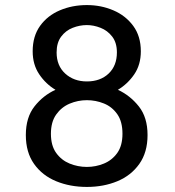

<svg xmlns="http://www.w3.org/2000/svg" viewBox="-20 -727 690 758"><path d="M323 11Q256.5 11 201.8 -11.5Q147 -34 114.5 -79.8Q82 -125.5 82 -194Q82 -263.5 116.2 -307Q150.5 -350.5 199 -372.5Q160.5 -395.5 134.8 -433.8Q109 -472 109 -524.5Q109 -584 138.2 -624.8Q167.5 -665.5 216.2 -686.2Q265 -707 323 -707Q379 -707 427.5 -686.2Q476 -665.5 506 -624.8Q536 -584 536 -524.5Q536 -471.5 510 -433.5Q484 -395.5 445.5 -372.5Q494 -350 528.2 -306.8Q562.5 -263.5 562.5 -194Q562.5 -125.5 530 -79.8Q497.5 -34 443.2 -11.5Q389 11 323 11ZM323 -405.5Q376 -405.5 408.8 -436.5Q441.5 -467.5 441.5 -520Q441.5 -558.5 423 -582.5Q404.5 -606.5 377 -617.2Q349.5 -628 323 -628Q294.5 -628 267 -617.2Q239.5 -606.5 221.5 -582.5Q203.5 -558.5 203.5 -520Q203.5 -467.5 237.5 -436.5Q271.5 -405.5 323 -405.5ZM323 -68Q358 -68 390.2 -81.2Q422.5 -94.5 443 -123.2Q463.5 -152 463.5 -199Q463.5 -247 443 -276.2Q422.5 -305.5 390.2 -318.5Q358 -331.5 323 -331.5Q287.5 -331.5 255 -317.8Q222.5 -304 201.8 -274.8Q181 -245.5 181 -199Q181 -152 201.8 -123.2Q222.5 -94.5 255 -81.2Q287.5 -68 323 -68Z"/></svg>

Font: Trispace
Style: Regular
Weight: 400
Designer: Tyler Finck
Foundry: Etcetera Type Company
Version: Version 1.210; ttfautohint (v1.8.3)